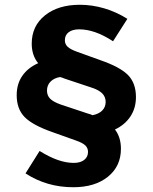

<svg xmlns="http://www.w3.org/2000/svg" viewBox="-20 -731 640 805"><path d="M287 54Q176 54 87 -4L146 -98Q188 -72 223 -60Q258 -48 289 -48Q317 -48 333 -60.5Q349 -73 349 -94Q349 -110 338 -121Q327 -132 298 -142L200 -177Q117 -206 83.5 -240Q50 -274 50 -332Q50 -379 73.5 -413Q97 -447 140 -466Q113 -499 113 -548Q113 -622 168.5 -666.5Q224 -711 315 -711Q366 -711 417 -696Q468 -681 514 -652L454 -558Q414 -584 379 -596Q344 -608 312 -608Q284 -608 268 -596Q252 -584 252 -562Q252 -546 263.5 -535Q275 -524 303 -514L400 -479Q484 -450 517 -416Q550 -382 550 -324Q550 -278 527 -243Q504 -208 462 -188Q487 -156 487 -107Q487 -34 432.5 10Q378 54 287 54ZM348 -255Q353 -254 358.5 -252Q364 -250 368 -248Q394 -253 408.5 -267.5Q423 -282 423 -304Q423 -324 409.5 -338.5Q396 -353 366 -363L252 -401Q247 -403 242 -405Q237 -407 232 -408Q207 -404 192 -389Q177 -374 177 -351Q177 -331 190 -317.5Q203 -304 234 -293Z"/></svg>

Font: Red Hat Mono VF Light
Style: Regular
Weight: 300
Monospace: yes
Designer: Pentagram, MCKL
Foundry: Pentagram, MCKL
Version: Version 1.023